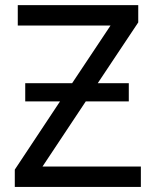

<svg xmlns="http://www.w3.org/2000/svg" viewBox="-20 -734 612 754"><path d="M79.1 -407.2H263.2L414.1 -633.8H49.8V-713.9H522.9V-646L363.8 -407.2H485.8V-335.9H316.9L147 -80.1H533.2V0H38.1V-67.9L215.8 -335.9H79.1Z"/></svg>

Font: NotoPenekeko
Style: Regular
Weight: 400
Designer: Monotype Design team
Foundry: Monotype Imaging Inc.
Version: Version 1.04